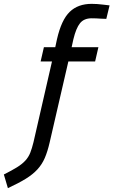

<svg xmlns="http://www.w3.org/2000/svg" viewBox="-85 -744 589 997"><path d="M185 -425H126L143 -499H202L211 -541Q234 -641 277 -682.5Q320 -724 391 -724Q404 -724 420 -723Q436 -722 450 -720Q467 -718 484 -716L467 -646Q453 -646 440 -647Q429 -648 415.5 -648.5Q402 -649 391 -649Q351 -649 330.5 -623.5Q310 -598 296 -540L287 -499H426L409 -425H270L173 -5Q162 43 147.5 76.5Q133 110 109 136Q85 162 48.5 184.5Q12 207 -44 233L-65 162Q-23 141 3.5 124.5Q30 108 46.5 90Q63 72 72 49.5Q81 27 89 -6Z"/></svg>

Font: Panefresco 500wt
Style: Italic
Weight: 700
Foundry: Campivisivi & Chank Co
Version: Version 1.000